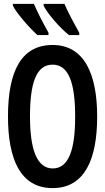

<svg xmlns="http://www.w3.org/2000/svg" viewBox="-20 -957 540 986"><path d="M334 -777H387V-789C357 -842 324 -905 311 -937H204V-928C223 -888 286 -815 334 -777ZM172 -777H229V-789C198 -844 173 -894 154 -937H46V-928C65 -889 132 -813 172 -777ZM250 9C416 9 479 -141 479 -358C479 -575 414 -726 250 -726C91 -726 21 -594 21 -359C21 -143 83 9 250 9ZM251 -92C170 -92 134 -189 134 -358C134 -528 165 -625 250 -625C332 -625 366 -533 366 -358C366 -189 333 -92 251 -92Z"/></svg>

Font: Noto Sans Mono ExtraCondensed SemiBold
Style: Regular
Weight: 600
Width: 2
Designer: Monotype Design Team
Foundry: Monotype Imaging Inc.
Version: Version 2.014